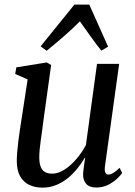

<svg xmlns="http://www.w3.org/2000/svg" viewBox="-20 -828 604 858"><path d="M169.5 10.5Q136.5 10.5 110.8 -1.8Q85 -14 70 -40.2Q55 -66.5 55 -110Q55 -125.5 56.8 -148Q58.5 -170.5 61.8 -195.8Q65 -221 68.5 -245.2Q72 -269.5 75 -287.5L103.5 -473L48 -497.5L53 -527L189 -549L208.5 -537.5L173.5 -285.5Q171.5 -265.5 168.2 -243.5Q165 -221.5 162 -200Q159 -178.5 157.2 -159.2Q155.5 -140 155.5 -126Q155.5 -98 162.2 -81.8Q169 -65.5 181.8 -58.8Q194.5 -52 213.5 -52Q240 -52 267.8 -69.8Q295.5 -87.5 320.8 -116.8Q346 -146 364 -180L413.5 -542.5H512.5L449 -84.5Q446.5 -66.5 450.5 -57.2Q454.5 -48 464 -48Q474 -48 486 -55Q498 -62 514.5 -78L526 -55Q519.5 -45 503.2 -29.5Q487 -14 463.2 -2Q439.5 10 410.5 10Q378.5 10 364.2 -7.5Q350 -25 351.5 -50.5Q351.5 -53.5 352.2 -61.8Q353 -70 354.5 -80.8Q356 -91.5 357.5 -102.8Q359 -114 360.5 -122L359 -123Q343.5 -97 324 -73Q304.5 -49 280.8 -30.2Q257 -11.5 229.2 -0.5Q201.5 10.5 169.5 10.5ZM188.5 -601 161.5 -621 312.5 -807.5H379L463 -619.5L433 -601.5Q408.5 -632 385.5 -664.5Q362.5 -697 337 -732.5Q303.5 -699 266.5 -666.8Q229.5 -634.5 188.5 -601Z"/></svg>

Font: Merriweather 60pt
Style: Italic
Weight: 400
Italic angle: -7.8°
Version: Version 2.101